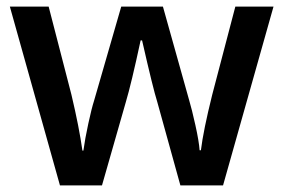

<svg xmlns="http://www.w3.org/2000/svg" viewBox="-20 -560 857 580"><path d="M524.9 0 455.1 -252Q442.4 -292 409.2 -438H404.8Q376.5 -306.2 359.9 -251L288.1 0H161.1L9.8 -540H127L195.8 -273.9Q219.2 -175.3 229 -105H231.9Q236.8 -140.6 246.8 -186.8Q256.8 -232.9 264.2 -255.9L346.2 -540H472.2L551.8 -255.9Q559.1 -231.9 570.1 -182.6Q581.1 -133.3 583 -106H586.9Q594.2 -166 621.1 -273.9L690.9 -540H806.2L653.8 0Z"/></svg>

Font: f1_57812          
Style: Regular
Weight: 600
Foundry: Ascender Corporation
Version: Version 1.10